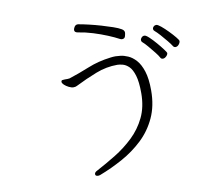

<svg xmlns="http://www.w3.org/2000/svg" viewBox="-86 -852 1171 1015"><g transform="rotate(-10 500.0 -344.5)"><path d="M395 -748Q419 -744 451 -736.5Q483 -729 515.5 -719.5Q548 -710 575.5 -700.5Q603 -691 618 -682Q632 -674 632 -662Q632 -656 628.5 -643Q625 -630 611 -630Q606 -630 600 -633Q576 -646 541 -660.5Q506 -675 466 -687.5Q426 -700 386 -706Q369 -709 369 -721Q369 -723 369.5 -725Q370 -727 371 -730Q378 -748 391 -748ZM882 -540Q873 -540 868 -549Q862 -559 846.5 -578Q831 -597 814.5 -615.5Q798 -634 787 -643Q781 -648 781 -654Q781 -662 787 -667.5Q793 -673 801 -673Q809 -673 826 -659Q843 -645 862 -625.5Q881 -606 894.5 -589.5Q908 -573 908 -568Q908 -559 900 -549.5Q892 -540 882 -540ZM833 -517Q833 -508 824 -499.5Q815 -491 806 -491Q796 -491 792 -500Q787 -510 772 -529Q757 -548 740.5 -567.5Q724 -587 713 -596Q708 -600 708 -607Q708 -615 714.5 -621.5Q721 -628 730 -628Q738 -628 754.5 -612.5Q771 -597 789 -576Q807 -555 820 -537.5Q833 -520 833 -517ZM290 -473Q298 -473 301 -474Q354 -491 410.5 -514Q467 -537 533 -545Q540 -546 546.5 -546.5Q553 -547 560 -547Q569 -547 587 -545Q605 -543 627 -533.5Q649 -524 669 -502Q689 -480 702 -440Q715 -400 715 -337Q715 -254 685.5 -190.5Q656 -127 606.5 -80.5Q557 -34 496 -0.5Q435 33 372 57Q369 58 366 58.5Q363 59 361 59Q346 59 346 48Q346 38 361 31Q412 4 465 -28.5Q518 -61 562.5 -103.5Q607 -146 634 -202Q661 -258 661 -332Q661 -392 650.5 -426.5Q640 -461 624 -476.5Q608 -492 591 -496.5Q574 -501 562 -501Q503 -501 446.5 -479Q390 -457 332 -428Q325 -424 314 -424Q303 -424 289 -431Q275 -438 265.5 -447Q256 -456 256 -463Q256 -471 262.5 -472Q269 -473 276 -473Z"/></g></svg>

Font: Moon Stars Kai HW Light
Style: Regular
Weight: 300
Designer: GuiWonder
Version: Version 1.101